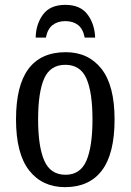

<svg xmlns="http://www.w3.org/2000/svg" viewBox="-20 -761 538 791"><path d="M248 10Q154 10 100 -59Q46 -128 46 -269Q46 -409 97.5 -477.5Q149 -546 251 -546Q344 -546 398 -477.5Q452 -409 452 -269Q452 -128 400 -59Q348 10 248 10ZM250 -41Q311 -41 336 -99Q361 -157 361 -269Q361 -381 336 -437.5Q311 -494 249 -494Q187 -494 162 -437.5Q137 -381 137 -269Q137 -157 162.5 -99Q188 -41 250 -41ZM127 -606Q128 -662 157.5 -701.5Q187 -741 249 -741Q311 -741 340.5 -701.5Q370 -662 372 -606H329Q322 -642 301.5 -658Q281 -674 249 -674Q218 -674 197 -658Q176 -642 169 -606Z"/></svg>

Font: Noto Serif Condensed
Style: Regular
Weight: 400
Width: 3
Designer: Monotype Design Team
Foundry: Monotype Imaging Inc.
Version: Version 2.013; ttfautohint (v1.8.4.7-5d5b)